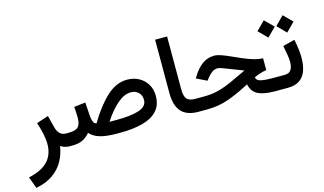

<svg xmlns="http://www.w3.org/2000/svg" viewBox="-119 -1011 2718 1609"><g transform="rotate(-15 1240.5 -207.0)"><path d="M388.2 0Q359.9 0 338.6 -7.1Q317.4 -14.2 304.7 -23.4Q294.9 45.4 262.2 104.5Q229.5 163.6 170.7 205.3Q111.8 247.1 22.5 264.2L-14.6 163.6Q98.6 139.2 152.8 82Q207 24.9 207 -67.9Q207 -110.8 195.8 -160.6Q184.6 -210.4 168.5 -258.3L271.5 -292.5L298.8 -186.5Q308.6 -149.4 328.6 -130.6Q348.6 -111.8 382.8 -111.8H401.4V0Z M649.9 -128.4Q727.5 -259.8 811.3 -337.4Q895 -415 989.3 -415Q1047.9 -415 1092.8 -390.1Q1137.7 -365.2 1163.3 -321.8Q1189 -278.3 1189 -222.7Q1189 -142.6 1144.3 -93.5Q1099.6 -44.4 1016.8 -22.2Q934.1 0 819.8 0H793.9Q700.2 0 644.3 -17.3Q588.4 -34.7 559.6 -69.3Q531.7 -35.2 495.4 -17.6Q459 0 401.9 0H381.8L382.3 -111.8H401.9Q465.8 -111.8 487.5 -136Q509.3 -160.2 509.3 -212.9Q509.3 -238.8 507.6 -261.7Q505.9 -284.7 504.4 -309.1L603.5 -320.8L611.8 -195.8Q614.3 -168.9 623 -149.4Q631.8 -129.9 649.9 -128.4ZM993.2 -304.7Q935.5 -304.7 874.8 -252Q814 -199.2 757.3 -111.8H821.3Q942.9 -111.8 1013.7 -134.5Q1084.5 -157.2 1084.5 -215.8Q1084.5 -254.9 1059.1 -279.8Q1033.7 -304.7 993.2 -304.7Z M1304.7 -677.7H1408.7V-219.7Q1408.7 -158.7 1429.4 -135.3Q1450.2 -111.8 1500 -111.8H1512.2V0H1500Q1399.9 0 1352.3 -52.7Q1304.7 -105.5 1304.7 -214.8Z M2138.7 -293.5V-190.4Q2114.7 -188 2086.2 -178.7Q2057.6 -169.4 2030.3 -156.7Q2034.2 -128.4 2071.5 -120.1Q2108.9 -111.8 2167 -111.8H2193.8V0H2165Q2069.8 0 2018.1 -25.1Q1966.3 -50.3 1952.1 -117.2Q1858.4 -66.4 1768.1 -33.2Q1677.7 0 1574.2 0H1492.7V-111.8H1575.7Q1646.5 -111.8 1704.1 -127Q1761.7 -142.1 1822.3 -169.7Q1882.8 -197.3 1961.4 -234.4Q1913.6 -252 1869.4 -269.8Q1825.2 -287.6 1793 -299.3Q1760.7 -311 1748 -311Q1719.7 -311 1697.5 -293.9Q1675.3 -276.9 1658.7 -255.4L1640.1 -231.9L1550.3 -275.9L1564 -297.9Q1597.2 -352.1 1642.3 -386.2Q1687.5 -420.4 1748.5 -420.4Q1773.9 -420.4 1808.8 -408Q1843.8 -395.5 1884.5 -377Q1925.3 -358.4 1969 -339.6Q2012.7 -320.8 2055.9 -307.6Q2099.1 -294.4 2138.7 -293.5Z M2389.6 -599.1 2464.8 -524.4 2389.6 -448.7 2315.4 -524.4ZM2226.6 -599.1 2301.8 -524.4 2226.6 -448.7 2151.9 -524.4ZM2274.4 0H2174.3V-111.8H2274.4Q2317.9 -111.8 2333.7 -137.7Q2349.6 -163.6 2349.6 -203.6Q2349.6 -235.8 2342.8 -273.7Q2335.9 -311.5 2328.6 -348.6L2432.1 -375Q2440.9 -332.5 2446 -292Q2451.2 -251.5 2451.2 -213.9Q2451.2 -152.3 2434.6 -104Q2418 -55.7 2379.2 -27.8Q2340.3 0 2274.4 0Z"/></g></svg>

Font: Vazirmatn FD Medium
Style: Regular
Weight: 500
Designer: Saber Rastikerdar
Foundry: Saber Rastikerdar
Version: Version 33.003